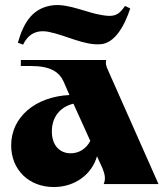

<svg xmlns="http://www.w3.org/2000/svg" viewBox="-20 -742 674 774"><path d="M398 0H619L415 -460C407 -477 405 -488 408 -500H64V-476H103C184 -476 218 -452 236 -414L260 -359C121 -352 25 -269 25 -156C25 -58 96 12 197 12C281 12 350 -38 371 -112L393 -64C404 -37 406 -19 398 0ZM52 -570 73 -562C92 -602 125 -623 174 -614C244 -601 321 -557 388 -564C440 -569 480 -631 505 -708L484 -718C456 -676 434 -674 392 -681C331 -690 259 -727 196 -721C115 -712 77 -657 52 -570ZM189 -212C189 -270 222 -311 276 -324L344 -174C328 -143 299 -124 265 -124C219 -124 189 -158 189 -212Z"/></svg>

Font: Sinistre Bold
Style: Regular
Weight: 900
Designer: Jules Durand
Foundry: Collletttivo
Version: Version 69.420;Glyphs 3.2 (3217)